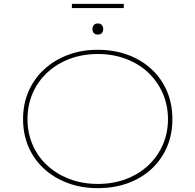

<svg xmlns="http://www.w3.org/2000/svg" viewBox="-20 -969 1017 999"><path d="M488 10Q403 10 331.5 -17Q260 -44 208 -92Q156 -140 128 -205.5Q100 -271 100 -349Q100 -427 128 -492.5Q156 -558 208 -606.5Q260 -655 331.5 -682.5Q403 -710 488 -710Q574 -710 645.5 -683.5Q717 -657 769 -608.5Q821 -560 849 -494Q877 -428 877 -349Q877 -270 849 -204.5Q821 -139 769 -90.5Q717 -42 645.5 -16Q574 10 488 10ZM489 -12Q569 -12 636 -37.5Q703 -63 751.5 -108.5Q800 -154 827 -215.5Q854 -277 854 -349Q854 -421 827 -483Q800 -545 751.5 -591Q703 -637 635.5 -662.5Q568 -688 489 -688Q409 -688 342 -662.5Q275 -637 226 -591.5Q177 -546 150 -484Q123 -422 123 -349Q123 -277 150 -215Q177 -153 226 -108Q275 -63 342 -37.5Q409 -12 489 -12ZM489 -789Q475 -789 468 -797Q461 -805 461 -818Q461 -830 468 -838.5Q475 -847 489 -847Q502 -847 509.5 -839Q517 -831 517 -818Q517 -805 510 -797Q503 -789 489 -789ZM354 -927V-949H624V-927Z"/></svg>

Font: Lexend Giga Thin
Style: Regular
Weight: 250
Version: Version 1.007